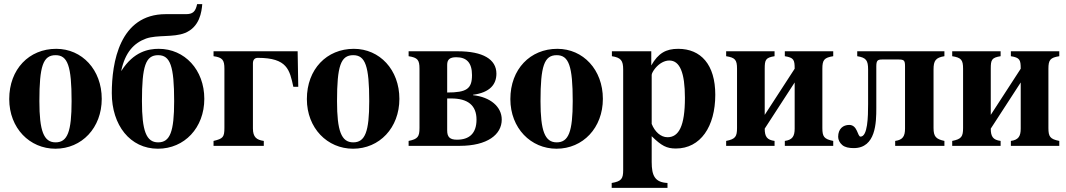

<svg xmlns="http://www.w3.org/2000/svg" viewBox="-20 -711 5197 936"><path d="M254 -473C122 -473 25 -374 25 -228C25 -86 125 14 250 14C379 14 476 -88 476 -229C476 -371 380 -473 254 -473ZM251 -442C310 -442 329 -389 329 -218C329 -69 309 -17 251 -17C193 -17 172 -73 172 -218C172 -389 190 -442 251 -442Z M941 -691C933 -653 919 -642 886 -642H788C562 -642 525 -404 525 -257C525 -101 614 14 750 14C879 14 976 -88 976 -229C976 -371 880 -473 754 -473C704 -473 632 -460 572 -366H571C590 -455 632 -501 692 -523C746 -542 826 -528 881 -550C954 -579 963 -654 966 -691ZM751 -442C810 -442 829 -389 829 -218C829 -69 809 -17 751 -17C693 -17 672 -73 672 -218C672 -389 690 -442 751 -442Z M1213 -402C1213 -421 1223 -429 1237 -429C1381 -429 1392 -370 1410 -288H1434L1431 -461H1021V-437C1065 -431 1074 -418 1074 -376V-88C1074 -42 1067 -35 1021 -24V0H1266V-24C1231 -29 1213 -42 1213 -85Z M1705 -473C1573 -473 1476 -374 1476 -228C1476 -86 1576 14 1701 14C1830 14 1927 -88 1927 -229C1927 -371 1831 -473 1705 -473ZM1702 -442C1761 -442 1780 -389 1780 -218C1780 -69 1760 -17 1702 -17C1644 -17 1623 -73 1623 -218C1623 -389 1641 -442 1702 -442Z M1972 -461V-437C2016 -430 2025 -419 2025 -376V-87C2025 -45 2017 -33 1972 -24V0H2221C2356 0 2426 -55 2426 -128C2426 -191 2370 -238 2286 -247V-249C2369 -260 2400 -300 2400 -352C2400 -422 2334 -461 2212 -461ZM2160 -231H2180C2260 -231 2303 -198 2303 -128C2303 -60 2267 -30 2208 -30C2174 -30 2160 -42 2160 -75ZM2160 -395C2160 -421 2173 -432 2204 -432C2255 -432 2281 -405 2281 -345C2281 -278 2255 -260 2160 -260Z M2697 -473C2565 -473 2468 -374 2468 -228C2468 -86 2568 14 2693 14C2822 14 2919 -88 2919 -229C2919 -371 2823 -473 2697 -473ZM2694 -442C2753 -442 2772 -389 2772 -218C2772 -69 2752 -17 2694 -17C2636 -17 2615 -73 2615 -218C2615 -389 2633 -442 2694 -442Z M3155 -461H2963V-437C3007 -430 3018 -416 3018 -372V118C3018 160 3010 173 2962 181V205H3234V181C3173 178 3157 146 3157 79V-47C3205 0 3230 13 3275 13C3395 13 3467 -94 3467 -249C3467 -396 3397 -473 3286 -473C3227 -473 3189 -452 3155 -392ZM3157 -346C3157 -352 3164 -366 3175 -379C3195 -403 3220 -416 3243 -416C3294 -416 3319 -357 3319 -234C3319 -96 3289 -42 3234 -42C3201 -42 3172 -69 3157 -107Z M3854 -84C3854 -47 3843 -29 3806 -24V0H4042V-24C3997 -33 3989 -45 3989 -87V-376C3989 -419 3998 -430 4042 -437V-461H3806V-437C3850 -430 3854 -419 3854 -376L3708 -151V-376C3708 -419 3712 -430 3756 -437V-461H3520V-437C3564 -430 3573 -419 3573 -376V-87C3573 -45 3565 -33 3520 -24V0H3756V-24C3719 -29 3708 -45 3708 -84L3854 -309Z M4159 -461V-437C4203 -430 4212 -416 4212 -372V-204C4212 -141 4210 -45 4175 -45C4160 -45 4161 -102 4120 -102C4090 -102 4066 -83 4066 -44C4066 -30 4073 -15 4086 -4C4099 7 4118 11 4142 11C4250 11 4252 -114 4252 -184V-387C4252 -416 4258 -421 4281 -421H4360C4388 -421 4392 -416 4392 -387V-84C4392 -47 4381 -29 4344 -24V0H4584V-24C4543 -33 4531 -45 4531 -87V-372C4531 -415 4541 -430 4584 -437V-461Z M4956 -84C4956 -47 4945 -29 4908 -24V0H5144V-24C5099 -33 5091 -45 5091 -87V-376C5091 -419 5100 -430 5144 -437V-461H4908V-437C4952 -430 4956 -419 4956 -376L4810 -151V-376C4810 -419 4814 -430 4858 -437V-461H4622V-437C4666 -430 4675 -419 4675 -376V-87C4675 -45 4667 -33 4622 -24V0H4858V-24C4821 -29 4810 -45 4810 -84L4956 -309Z"/></svg>

Font: XITS Math
Style: Bold
Weight: 700
Designer: MicroPress Inc., with final additions and corrections provided by Coen Hoffman, Elsevier (retired)
Version: Version 1.105